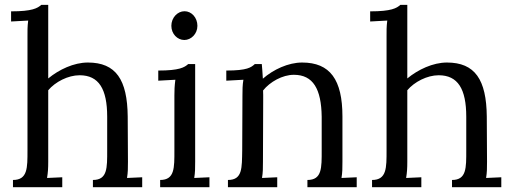

<svg xmlns="http://www.w3.org/2000/svg" viewBox="-20 -775 2126 795"><path d="M93.8 -151.9C93.8 -80.1 94.7 -29.8 33.7 -29.8V0H237.8V-41L174.8 -38.1C178.7 -61 179.7 -79.1 179.7 -106V-401.4C209 -436 261.7 -463.4 309.6 -463.4C389.2 -463.4 423.8 -406.7 423.8 -291.5V-151.9C423.8 -80.1 425.3 -29.8 364.7 -29.8V0H568.8V-41L505.9 -38.1C509.8 -61 509.8 -79.1 509.8 -106L508.8 -292.5C507.3 -445.3 460 -516.1 343.8 -516.1C285.6 -516.1 224.1 -486.8 179.7 -450.2V-754.9H150.9C135.7 -741.2 113.8 -728 25.9 -728V-686L96.7 -689.9C93.3 -663.1 93.8 -646 93.8 -625Z M702.1 -151.9C702.1 -80.1 703.6 -29.8 643.1 -29.8V0H847.2V-41L784.2 -38.1C788.1 -61 788.1 -79.1 788.1 -106V-509.8H759.3C744.1 -496.1 723.1 -482.9 635.3 -482.9V-440.9L706.1 -444.8C702.6 -418 702.1 -400.9 702.1 -379.9ZM797.4 -668C797.4 -701.7 773.4 -728.5 744.1 -728.5C714.8 -728.5 689.5 -701.7 689.5 -668C689.5 -634.8 714.4 -609.4 743.2 -609.4C771.5 -609.4 797.4 -634.8 797.4 -668Z M982.9 -151.9C981.4 -80.1 984.9 -29.8 923.8 -29.8V0H1127.9V-41L1064.9 -38.1C1068.8 -61 1068.8 -79.1 1068.8 -106L1069.8 -361.3V-381.8C1069.8 -388.2 1069.8 -394.5 1069.3 -400.4C1097.7 -436 1149.4 -465.3 1196.8 -465.3C1276.4 -465.3 1310.5 -406.7 1312 -291.5V-151.9C1312 -80.1 1313.5 -29.8 1252.9 -29.8V0H1457V-41L1394 -38.1C1397.9 -61 1397.9 -79.1 1397.9 -106V-292.5C1397.9 -445.3 1346.7 -516.1 1231 -516.1C1173.3 -516.1 1111.3 -486.8 1068.4 -449.2C1066.9 -476.6 1065.4 -494.6 1064 -509.8H1035.2C1020 -496.1 1004.4 -482.9 917 -482.9V-440.9L987.8 -444.8C983.9 -421.9 983.9 -400.9 983.9 -379.9Z M1580.6 -151.9C1580.6 -80.1 1581.5 -29.8 1520.5 -29.8V0H1724.6V-41L1661.6 -38.1C1665.5 -61 1666.5 -79.1 1666.5 -106V-401.4C1695.8 -436 1748.5 -463.4 1796.4 -463.4C1876 -463.4 1910.6 -406.7 1910.6 -291.5V-151.9C1910.6 -80.1 1912.1 -29.8 1851.6 -29.8V0H2055.7V-41L1992.7 -38.1C1996.6 -61 1996.6 -79.1 1996.6 -106L1995.6 -292.5C1994.1 -445.3 1946.8 -516.1 1830.6 -516.1C1772.5 -516.1 1710.9 -486.8 1666.5 -450.2V-754.9H1637.7C1622.6 -741.2 1600.6 -728 1512.7 -728V-686L1583.5 -689.9C1580.1 -663.1 1580.6 -646 1580.6 -625Z"/></svg>

Font: Parastoo
Style: Regular
Weight: 400
Foundry: Saber Rastikerdar (saber.rastikerdar@gmail.com)
Version: Version 2.0.1